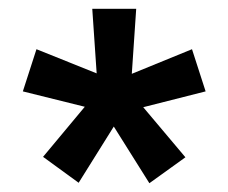

<svg xmlns="http://www.w3.org/2000/svg" viewBox="-20 -720 520 437"><path d="M280 -552 417 -608 448 -512 306 -476 402 -362 320 -303 239 -432 159 -304 78 -363 173 -477 32 -512 63 -608 200 -553 190 -700H290Z"/></svg>

Font: Tilda Sans Semibold
Style: Regular
Weight: 600
Designer: ParaType Ltd
Foundry: ParaType Ltd
Version: Version 1.009